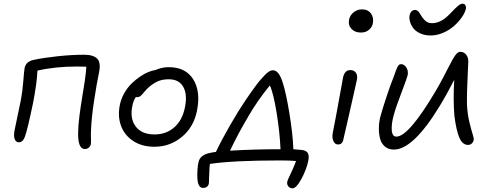

<svg xmlns="http://www.w3.org/2000/svg" viewBox="-20 -826 2616 1027"><path d="M434.1 -28.8Q396 -28.8 397.9 -117.2Q398.4 -154.8 405 -206.8Q411.6 -258.8 421.6 -318.4Q431.6 -377.9 433.1 -390.1Q440.4 -441.4 441.9 -469.2L392.1 -470.2Q274.4 -470.2 180.2 -448.2Q177.7 -383.3 157.2 -276.9Q127.4 -134.3 113.8 -96.2Q102.5 -64.9 81.1 -64.9Q64.5 -64.9 58.3 -82.8Q52.2 -100.6 58.1 -129.9Q62.5 -151.4 91.8 -292Q100.1 -334.5 104.5 -390.9Q108.9 -447.3 111.8 -462.9Q116.2 -481.4 128.2 -491.5Q140.1 -501.5 161.1 -505.9Q215.8 -517.6 290.5 -525.4Q365.2 -533.2 429.2 -533.2Q479.5 -533.2 500 -512.2Q520.5 -491.2 509.8 -439Q497.6 -381.3 483.4 -288.3Q469.2 -195.3 466.8 -127.9Q465.8 -111.3 466.6 -84.5Q467.3 -57.6 465.8 -55.2Q464.4 -44.9 455.3 -36.9Q446.3 -28.8 434.1 -28.8Z M805.7 -41Q740.2 -41 693.4 -71.3Q646.5 -101.6 627.7 -152.1Q608.9 -202.6 620.6 -262.2Q627 -296.4 644.3 -326.9Q661.6 -357.4 683.3 -378.7Q705.1 -399.9 729.2 -416.3Q753.4 -432.6 774.2 -440.9Q794.9 -449.2 810.5 -451.2Q847.2 -466.8 881.8 -466.8Q973.1 -466.8 1013.7 -401.6Q1054.2 -336.4 1033.7 -233.9Q1016.1 -146 952.6 -93.5Q889.2 -41 805.7 -41ZM688 -259.8Q673.8 -191.4 706.1 -149.2Q738.3 -106.9 806.6 -106.9Q869.1 -106.9 912.1 -144.8Q955.1 -182.6 968.8 -250Q983.4 -319.8 960.7 -360.8Q938 -401.9 882.8 -401.9Q850.6 -401.9 827.1 -392.3Q803.7 -382.8 779.8 -362.8Q765.1 -350.6 752.4 -335Q739.7 -319.3 732.2 -313Q724.6 -306.6 712.9 -306.2Q711.4 -306.2 709.5 -306.6Q707.5 -307.1 706.5 -307.1Q691.9 -283.7 688 -259.8Z M1544.4 181.2Q1530.3 181.2 1522 170.4Q1513.7 159.7 1516.6 146Q1517.6 139.6 1525.4 123.3Q1533.2 106.9 1544.4 82Q1555.7 57.1 1563.5 35.2Q1531.7 32.2 1479.5 32.2Q1226.6 32.2 1102.5 50.8Q1100.1 73.7 1098.9 110.1Q1097.7 146.5 1097.7 147.9Q1097.7 162.6 1089.4 170.9Q1081.1 179.2 1066.4 179.2Q1037.6 179.2 1035.6 124Q1034.7 106.4 1036.4 81.1Q1038.1 55.7 1041.5 43Q1049.3 1 1107.4 -8.8Q1118.7 -11.7 1134.8 -13.2Q1165.5 -77.6 1210 -155Q1254.4 -232.4 1293.5 -290Q1311 -315.4 1318.6 -326.4Q1326.2 -337.4 1343.3 -360.8Q1360.4 -384.3 1370.8 -396.2Q1381.3 -408.2 1395 -422.9Q1408.7 -437.5 1419.4 -443.8Q1430.2 -450.2 1438.5 -450.2Q1456.1 -450.2 1469 -433.8Q1481.9 -417.5 1492.7 -382.8Q1510.3 -328.1 1528.1 -219.2Q1545.9 -110.4 1549.3 -27.8Q1579.6 -25.9 1594.7 -23.9Q1618.2 -21 1626.2 -7.8Q1634.3 5.4 1629.4 32.2Q1620.1 79.1 1592.8 130.1Q1565.4 181.2 1544.4 181.2ZM1310.5 -207Q1252 -108.9 1210.4 -20Q1336.9 -27.8 1480.5 -27.8Q1476.6 -117.7 1459.5 -223.4Q1442.4 -329.1 1423.3 -369.1Q1355.5 -285.6 1310.5 -207Z M1910.2 -651.9Q1877.9 -651.9 1859.6 -671.9Q1841.3 -691.9 1847.2 -721.2Q1851.6 -744.1 1871.3 -760Q1891.1 -775.9 1916 -775.9Q1948.7 -775.9 1964.6 -753.2Q1980.5 -730.5 1974.1 -700.2Q1970.7 -681.6 1953.9 -666.7Q1937 -651.9 1910.2 -651.9ZM1788.1 -53.2Q1771 -53.2 1762.9 -72.5Q1754.9 -91.8 1760.3 -117.2Q1778.8 -210.4 1794.2 -297.4Q1809.6 -384.3 1814.9 -411.1Q1823.2 -451.2 1854 -451.2Q1873 -451.2 1883.3 -437.5Q1893.6 -423.8 1889.2 -399.9Q1882.8 -368.2 1852.8 -238Q1822.8 -107.9 1816.9 -81.1Q1812 -53.2 1788.1 -53.2Z M2283.7 -636.2Q2252 -636.2 2227.5 -647.5Q2203.1 -658.7 2190.7 -675.3Q2178.2 -691.9 2173.1 -710.2Q2168 -728.5 2170.9 -744.1Q2173.3 -756.3 2180.9 -764.6Q2188.5 -772.9 2200.7 -772.9Q2207 -772.9 2212.9 -768.8Q2218.8 -764.6 2221.7 -760.3Q2224.6 -755.9 2230.5 -746.3Q2236.3 -736.8 2238.8 -732.9Q2250.5 -717.3 2261.7 -709.7Q2272.9 -702.1 2292 -702.1Q2330.1 -702.1 2368.7 -734.9Q2378.9 -743.7 2397.7 -763.4Q2416.5 -783.2 2430.2 -794.7Q2443.8 -806.2 2454.1 -806.2Q2464.4 -806.2 2469.2 -797.9Q2474.1 -789.6 2471.7 -777.8Q2467.3 -758.3 2450.7 -734.1Q2434.1 -710 2409.7 -688Q2385.3 -666 2351.3 -651.1Q2317.4 -636.2 2283.7 -636.2ZM2086.9 -25.9Q2057.1 -25.9 2037.8 -43Q2018.6 -60.1 2012.2 -87.4Q2005.9 -114.7 2006.6 -144Q2007.3 -173.3 2014.6 -202.1Q2025.4 -242.7 2048.3 -311.3Q2071.3 -379.9 2084 -410.2Q2086.9 -417.5 2090.6 -428.5Q2094.2 -439.5 2096.4 -444.8Q2098.6 -450.2 2101.6 -457.8Q2104.5 -465.3 2106.7 -469Q2108.9 -472.7 2111.8 -476.3Q2114.7 -480 2117.9 -481.4Q2121.1 -482.9 2125 -482.9Q2141.6 -482.9 2153.3 -465.3Q2165 -447.8 2160.6 -423.8Q2158.2 -411.1 2127.2 -330.1Q2096.2 -249 2086.9 -212.9Q2073.2 -165.5 2075.4 -130.4Q2077.6 -95.2 2100.1 -95.2Q2166.5 -95.2 2312 -341.8Q2330.6 -373.5 2349.6 -409.7Q2368.7 -445.8 2379.9 -468Q2391.1 -490.2 2402.6 -510.5Q2414.1 -530.8 2423.3 -539.8Q2432.6 -548.8 2441.9 -548.8Q2460.4 -548.8 2472.9 -534.4Q2485.4 -520 2484.9 -494.1Q2484.4 -477.5 2481.9 -429Q2479.5 -380.4 2478.3 -338.4Q2477.1 -296.4 2478 -262.2Q2481 -212.9 2491.2 -170.9Q2501.5 -128.9 2508.5 -107.2Q2515.6 -85.4 2513.7 -76.2Q2511.2 -65.4 2502.9 -58.1Q2494.6 -50.8 2483.9 -50.8Q2453.6 -50.8 2437 -89.8Q2420.4 -128.9 2410.6 -206.1Q2403.3 -291.5 2409.7 -398.9Q2370.1 -321.3 2330.1 -255.9Q2189.5 -25.9 2086.9 -25.9Z"/></svg>

Font: Shantell Sans Irregular Bouncy
Style: Italic
Weight: 300
Italic angle: -11.31°
Designer: Stephen Nixon, Anya Danilova, Shantell Martin
Foundry: Arrow Type
Version: Version 1.006;[9816181b4]